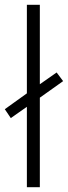

<svg xmlns="http://www.w3.org/2000/svg" viewBox="-38 -873 283 800"><path d="M74 -93H128V-466L225 -535L198 -571L128 -522V-853H74V-484L-18 -418L7 -381L74 -428Z"/></svg>

Font: Noto Sans Kannada UI ExtraCondensed Light
Style: Regular
Weight: 300
Width: 2
Designer: Jelle Bosma - Monotype Design Team
Foundry: Monotype Imaging Inc.
Version: Version 2.005